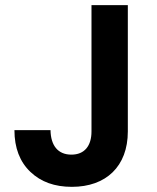

<svg xmlns="http://www.w3.org/2000/svg" viewBox="-20 -718 610 745"><path d="M36 -213C36 -144 57 -90 98 -51C139 -12 192 7 259 7C391 7 476 -72 476 -208V-698H335V-208C335 -152 308 -118 257 -118C205 -118 177 -153 176 -213Z"/></svg>

Font: Poppins SemiBold
Style: Regular
Weight: 600
Designer: Ninad Kale (Devanagari), Jonny Pinhorn (Latin)
Foundry: Indian Type Foundry
Version: 4.004